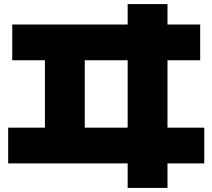

<svg xmlns="http://www.w3.org/2000/svg" viewBox="-20 -830 1040 940"><path d="M605 90V-30H20V-205H200V-535H40V-710H605V-810H800V-710H960V-535H800V-205H980V-30H800V90ZM395 -205H605V-535H395Z"/></svg>

Font: M PLUS 2 Thin Black
Style: Regular
Weight: 900
Version: Version 1.001